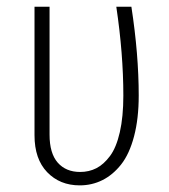

<svg xmlns="http://www.w3.org/2000/svg" viewBox="-20 -542 504 573"><path d="M372.1 -522Q394 -379.4 394 -256.8Q394 -188 380.1 -135.3Q366.2 -82.5 341.6 -51.3Q316.9 -20 285.6 -4.4Q254.4 11.2 217.8 11.2Q158.7 11.2 120.8 -28.1Q83 -67.4 83 -138.2V-522H127.9V-140.1Q127.9 -84.5 152.3 -56.6Q176.8 -28.8 219.2 -28.8Q245.6 -28.8 267.6 -40Q289.6 -51.3 308.3 -76.4Q327.1 -101.6 337.6 -147.5Q348.1 -193.4 348.1 -256.8Q348.1 -380.9 327.1 -522Z"/></svg>

Font: Fira Sans Compressed ExtraLight
Style: Regular
Weight: 250
Width: 1
Designer: Carrois Corporate & Edenspiekermann AG
Foundry: Carrois Corporate GbR & Edenspiekermann AG
Version: Version 4.203;PS 004.203;hotconv 1.0.88;makeotf.lib2.5.64775